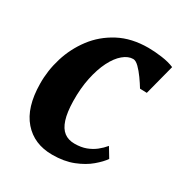

<svg xmlns="http://www.w3.org/2000/svg" viewBox="-140 -668 742 783"><g transform="rotate(30 231.0 -277.0)"><path d="M213.5 10Q128 10 77.8 -47.8Q27.5 -105.5 26.5 -216Q25.5 -277.5 44.2 -338.8Q63 -400 101.5 -451Q140 -502 198.8 -533Q257.5 -564 336.5 -564Q366 -564 400.5 -559.2Q435 -554.5 459 -544L422 -401.5L389.5 -402.5Q378 -421.5 363 -442.5Q348 -463.5 332.8 -478.5Q317.5 -493.5 305.5 -493.5Q282 -493.5 258.8 -474Q235.5 -454.5 217.2 -418.2Q199 -382 188.5 -332.2Q178 -282.5 179 -222.5Q180 -170 190.5 -137.2Q201 -104.5 220.8 -89.5Q240.5 -74.5 270 -74.5Q300.5 -74.5 323.8 -83.2Q347 -92 364.8 -106Q382.5 -120 396.5 -137L424 -91.5Q410.5 -71.5 382.2 -47.5Q354 -23.5 311.8 -6.8Q269.5 10 213.5 10Z"/></g></svg>

Font: Merriweather 28pt ExtraBold
Style: Italic
Weight: 800
Italic angle: -7.8°
Version: Version 2.101